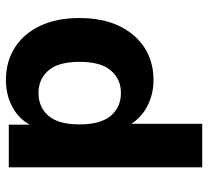

<svg xmlns="http://www.w3.org/2000/svg" viewBox="-48 -494 721 666"><g transform="rotate(-90 313.0 -160.5)"><path d="M66 180V-491H214V-418Q234 -456 275.5 -478.5Q317 -501 369 -501Q433 -501 481.5 -470Q530 -439 557 -382Q584 -325 584 -246Q584 -167 557 -109.5Q530 -52 481.5 -20.5Q433 11 369 11Q320 11 279.5 -10Q239 -31 217 -66V180ZM324 -102Q372 -102 402 -137Q432 -172 432 -246Q432 -319 402 -353.5Q372 -388 324 -388Q275 -388 245 -353.5Q215 -319 215 -246Q215 -172 245 -137Q275 -102 324 -102Z"/></g></svg>

Font: Nunito Sans ExtraBold
Style: Regular
Weight: 800
Designer: Vernon Adams
Foundry: Vernon Adams
Version: Version 3.101; ttfautohint (v1.8.4.7-5d5b);gftools[0.9.27]